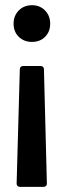

<svg xmlns="http://www.w3.org/2000/svg" viewBox="-20 -518 244 738"><path d="M103 -498Q133.3 -498 153.1 -477.8Q172.9 -457.5 172.9 -426.8Q172.9 -396 153.3 -376.5Q133.8 -356.9 103 -356.9Q72.3 -356.9 52.2 -376.5Q32.2 -396 32.2 -426.8Q32.2 -457.5 52.2 -477.8Q72.3 -498 103 -498ZM56.2 -252Q56.2 -257.3 59.6 -260.7Q63 -264.2 67.9 -264.2H137.2Q142.1 -264.2 145.5 -260.7Q148.9 -257.3 148.9 -252L160.2 188Q160.2 193.4 156.7 196.8Q153.3 200.2 147.9 200.2H56.2Q50.8 200.2 47.4 196.8Q43.9 193.4 43.9 188Z"/></svg>

Font: Barlow Condensed SemiBold
Style: Regular
Weight: 600
Width: 3
Designer: Jeremy Tribby
Foundry: Tribby Type
Version: Version 1.422;hotconv 1.0.109;makeotfexe 2.5.65596